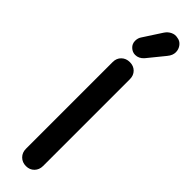

<svg xmlns="http://www.w3.org/2000/svg" viewBox="-330 -945 940 940"><g transform="rotate(45 139.5 -475.0)"><path d="M140 10Q114 10 97 -7Q80 -24 80 -50V-651Q80 -677 97 -693.5Q114 -710 140 -710Q166 -710 182.5 -693.5Q199 -677 199 -651V-50Q199 -24 182.5 -7Q166 10 140 10ZM133 -753Q114 -753 99 -767Q84 -781 84 -802Q84 -821 94 -835L155 -929Q167 -947 184.5 -955Q202 -963 218 -959Q239 -957 252 -940.5Q265 -924 265 -903Q265 -893 261 -882.5Q257 -872 247 -860L177 -774Q158 -753 133 -753Z"/></g></svg>

Font: National Park SemiBold
Style: Regular
Weight: 600
Designer: Andrea Herstowski, Ben Hoepner
Version: Version 1.009